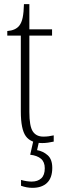

<svg xmlns="http://www.w3.org/2000/svg" viewBox="-20 -677 300 922"><path d="M183 10Q128 10 104 -23Q80 -56 80 -142V-506H15V-528Q54 -531 72 -553Q84 -568 89 -593Q94 -618 95 -657H121V-536H230V-506H121V-139Q121 -71 137.5 -46Q154 -21 188 -21Q202 -21 213 -22.5Q224 -24 238 -27V3Q225 6 210.5 8Q196 10 183 10ZM136 225Q108 225 81 215V187Q95 191 108 193Q121 195 132 195Q161 195 178 179.5Q195 164 195 131Q195 101 177 85.5Q159 70 125 66L142 -9H170L158 44Q187 49 209 68.5Q231 88 231 129Q231 177 206 201Q181 225 136 225Z"/></svg>

Font: Noto Serif Condensed ExtraLight
Style: Regular
Weight: 200
Width: 3
Designer: Monotype Design Team
Foundry: Monotype Imaging Inc.
Version: Version 2.013; ttfautohint (v1.8.4.7-5d5b)